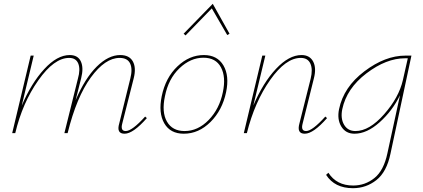

<svg xmlns="http://www.w3.org/2000/svg" viewBox="-20 -699 2219 1008"><path d="M742 -87 751 -79Q679 3 634 3Q590 3 606 -51L664 -286Q677 -337 663 -366Q649 -395 608 -395Q532 -395 457 -292.5Q382 -190 335 0H318L389 -286Q403 -335 391 -365Q379 -395 343 -395Q264 -395 181 -277Q98 -159 60 0H44L141 -407H157L94 -144Q144 -262 212 -336Q280 -410 346 -410Q389 -410 404.5 -376.5Q420 -343 406 -288L377 -173Q426 -288 487.5 -349Q549 -410 611 -410Q659 -410 677.5 -376.5Q696 -343 682 -288L622 -51Q611 -11 640 -11Q673 -11 742 -87Z M1097 -679 1185 -522 1173 -515 1092 -655 954 -513 944 -522ZM945 3Q874 3 842.5 -51.5Q811 -106 829 -194Q849 -291 911.5 -350.5Q974 -410 1050 -410Q1121 -410 1153 -355.5Q1185 -301 1167 -215Q1147 -120 1085 -58.5Q1023 3 945 3ZM949 -11Q1019 -11 1075.5 -69Q1132 -127 1150 -215Q1167 -295 1140 -345.5Q1113 -396 1048 -396Q980 -396 922 -340.5Q864 -285 846 -194Q828 -110 856.5 -60.5Q885 -11 949 -11Z M1688 -87 1697 -79Q1625 3 1580 3Q1537 3 1552 -51L1611 -286Q1623 -335 1609.5 -365Q1596 -395 1559 -395Q1480 -395 1398.5 -279.5Q1317 -164 1276 0H1260L1357 -407H1373L1310 -145Q1361 -265 1429 -337.5Q1497 -410 1563 -410Q1606 -410 1624 -376Q1642 -342 1628 -288L1569 -51Q1558 -11 1587 -11Q1619 -11 1688 -87Z M2108 -407H2140L2030 108Q2010 204 1956 246.5Q1902 289 1833 289Q1737 289 1692 219L1704 208Q1747 275 1834 275Q1897 275 1946 235.5Q1995 196 2014 105L2080 -199Q2040 -117 1973 -57Q1906 3 1841 3Q1795 3 1772 -34.5Q1749 -72 1760 -126Q1784 -242 1893 -324.5Q2002 -407 2108 -407ZM1846 -11Q1919 -11 1996.5 -99Q2074 -187 2095 -278L2121 -393H2106Q2008 -393 1904 -314Q1800 -235 1777 -126Q1767 -77 1786.5 -44Q1806 -11 1846 -11Z"/></svg>

Font: EauTestInfant Thin
Style: Italic
Weight: 250
Italic angle: -12°
Designer: Christian Thalmann (Catharsis Fonts)
Version: Version 0.001;PS 000.001;hotconv 1.0.88;makeotf.lib2.5.64775